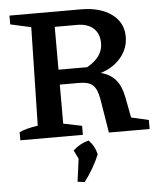

<svg xmlns="http://www.w3.org/2000/svg" viewBox="-59 -703 829 1000"><g transform="rotate(-5 355.0 -203.0)"><path d="M613 -68 704 -47V0H491L462 -178Q453 -230 431 -250.5Q409 -271 362 -271H258V-67L355 -47V0H28V-42Q59 -58 125 -68L136 -582L28 -606V-652H401Q502 -652 562 -608Q622 -564 622 -490Q622 -429 582 -381Q542 -333 476 -313Q526 -300 554 -266.5Q582 -233 593 -173ZM375 -573H258V-349H408Q491 -395 491 -467Q491 -517 460.5 -545Q430 -573 375 -573ZM306 241 322 122 300 77Q337 43 382 32Q414 65 423 108Q393 180 343 246Z"/></g></svg>

Font: Piazzolla SemiBold
Style: Regular
Weight: 600
Designer: Juan Pablo del Peral
Foundry: Huerta Tipografica
Version: Version 1.330